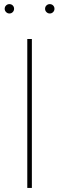

<svg xmlns="http://www.w3.org/2000/svg" viewBox="-20 -918 289 938"><path d="M135.7 -727.5V0H113.3V-727.5ZM223.1 -852.1Q213.9 -852.1 207 -858.9Q200.2 -865.7 200.2 -875Q200.2 -884.8 207 -891.4Q213.9 -897.9 223.1 -897.9Q232.9 -897.9 239.5 -891.4Q246.1 -884.8 246.1 -875Q246.1 -865.7 239.5 -858.9Q232.9 -852.1 223.1 -852.1ZM25.9 -852.1Q16.6 -852.1 9.8 -858.9Q2.9 -865.7 2.9 -875Q2.9 -884.8 9.8 -891.4Q16.6 -897.9 25.9 -897.9Q35.6 -897.9 42.2 -891.4Q48.8 -884.8 48.8 -875Q48.8 -865.7 42.2 -858.9Q35.6 -852.1 25.9 -852.1Z"/></svg>

Font: Inter Thin
Style: Regular
Weight: 250
Designer: Rasmus Andersson
Foundry: rsms
Version: Version 4.001;git-66647c0bb